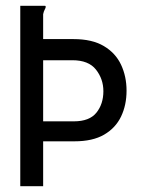

<svg xmlns="http://www.w3.org/2000/svg" viewBox="-20 -643 490 663"><path d="M50 0V-623H136Q138 -621 138 -620Q138 -616 134.5 -610Q131 -604 129 -594V-508H234Q298 -508 338.5 -484Q379 -460 398 -419.5Q417 -379 417 -330Q417 -280 398 -240.5Q379 -201 339.5 -178Q300 -155 237 -155H129V0ZM129 -224H235Q289 -224 313 -254Q337 -284 337 -328Q337 -370 311.5 -402.5Q286 -435 230 -435H129Z"/></svg>

Font: Inconsolata SemiCondensed Medium
Style: Regular
Weight: 500
Width: 4
Monospace: yes
Designer: Raph Levien, Cyreal, Brenton Simpson
Foundry: Raph Levien, Cyreal, Google
Version: Version 3.001; ttfautohint (v1.8.2.53-6de2)